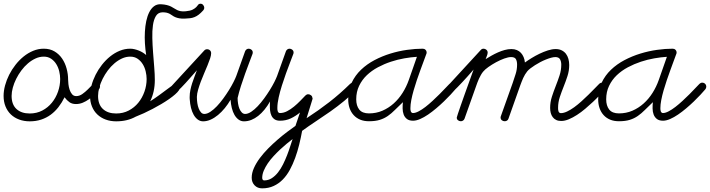

<svg xmlns="http://www.w3.org/2000/svg" viewBox="-69 -656 3890 1052"><path d="M170.9 -389.2Q205.1 -389.2 230.2 -374Q255.4 -358.9 271.7 -334.5Q288.1 -310.1 296.1 -279.8Q304.2 -249.5 304.2 -219.7Q304.2 -210 305.9 -194.6Q307.6 -179.2 312.3 -164.8Q316.9 -150.4 325.7 -139.9Q334.5 -129.4 348.6 -129.4Q366.2 -129.4 382.3 -140.9Q398.4 -152.3 412.4 -166.3Q426.3 -180.2 437.5 -191.7Q448.7 -203.1 456.1 -203.1Q465.3 -203.1 472.2 -197.5Q479 -191.9 479 -182.1Q479 -172.9 473.1 -166.5Q461.4 -152.3 447.8 -137.9Q434.1 -123.5 418.2 -112.1Q402.3 -100.6 384.5 -93.3Q366.7 -85.9 347.2 -85.9Q325.7 -85.9 311.3 -96.2Q296.9 -106.4 284.7 -123Q270 -93.3 251.2 -69.1Q232.4 -44.9 209 -27.6Q185.5 -10.3 156.7 -0.7Q127.9 8.8 93.8 8.8Q62.5 8.8 36.1 -1Q9.8 -10.7 -9.3 -28.8Q-28.3 -46.9 -38.8 -72.8Q-49.3 -98.6 -49.3 -130.4Q-49.3 -157.7 -41.3 -187.7Q-33.2 -217.8 -18.8 -246.3Q-4.4 -274.9 15.9 -300.8Q36.1 -326.7 60.5 -346.4Q85 -366.2 113 -377.7Q141.1 -389.2 170.9 -389.2ZM260.7 -223.1Q260.7 -243.2 255.6 -264.9Q250.5 -286.6 239.5 -304.4Q228.5 -322.3 211.4 -334Q194.3 -345.7 170.9 -345.7Q147.9 -345.7 126 -335.7Q104 -325.7 84.2 -308.8Q64.5 -292 48.1 -270Q31.7 -248 19.8 -224.1Q7.8 -200.2 1.2 -175.8Q-5.4 -151.4 -5.4 -130.4Q-5.4 -83.5 21.2 -58.8Q47.9 -34.2 93.8 -34.2Q131.8 -34.2 162.6 -50.3Q193.4 -66.4 215.1 -93Q236.8 -119.6 248.8 -153.6Q260.7 -187.5 260.7 -223.1Z M819.3 -588.4Q796.9 -587.4 785.2 -568.1Q773.4 -548.8 769 -517.8Q764.6 -486.8 765.6 -447.3Q766.6 -407.7 769.8 -366.9Q772.9 -326.2 776.1 -287.1Q779.3 -248 779.3 -217.8Q779.3 -152.8 753.9 -101.1Q779.3 -117.2 802.7 -134.3Q826.2 -151.4 845.2 -165.8Q864.3 -180.2 877.2 -189.2Q890.1 -198.2 894.5 -198.2Q902.8 -198.2 910.2 -192.4Q917.5 -186.5 917.5 -177.2Q917.5 -172.9 915.8 -169.2Q914.1 -165.5 911.6 -161.6Q904.8 -151.4 890.6 -138.9Q876.5 -126.5 857.2 -113Q837.9 -99.6 814.9 -85.9Q792 -72.3 767.8 -59.6Q743.7 -46.9 719.7 -35.9Q695.8 -24.9 674.3 -16.6Q628.9 8.8 567.4 8.8Q536.1 8.8 509.8 -1Q483.4 -10.7 464.4 -28.8Q445.3 -46.9 434.8 -72.8Q424.3 -98.6 424.3 -130.4Q424.3 -157.7 432.4 -187.7Q440.4 -217.8 454.8 -246.3Q469.2 -274.9 489.5 -300.8Q509.8 -326.7 534.2 -346.4Q558.6 -366.2 586.7 -377.7Q614.7 -389.2 644.5 -389.2Q656.2 -389.2 668.5 -386.2Q680.7 -383.3 692.1 -378.7Q703.6 -374 713.9 -367.7Q724.1 -361.3 731.9 -354.5Q727.1 -385.3 725.1 -418Q723.1 -450.7 724.9 -481.9Q726.6 -513.2 732.4 -540.8Q738.3 -568.4 748.8 -589.1Q759.3 -609.9 774.7 -621.6Q790 -633.3 811.5 -632.8Q831.5 -631.8 845 -628.4Q858.4 -625 868.2 -620.1Q877.9 -615.2 885.5 -610.1Q893.1 -605 901.9 -600.8Q910.6 -596.7 921.4 -594.7Q932.1 -592.8 948.7 -594.2Q974.1 -596.7 987.1 -603.5Q1000 -610.4 1006.6 -617.4Q1013.2 -624.5 1017.1 -630.1Q1021 -635.7 1029.3 -635.7Q1038.6 -635.7 1044.4 -628.4Q1050.3 -621.1 1050.3 -612.8Q1050.3 -606 1044.4 -599.1Q1031.2 -584.5 1019.8 -575.7Q1008.3 -566.9 996.6 -562.3Q984.9 -557.6 972.7 -556.2Q960.4 -554.7 945.8 -554.2Q925.8 -553.2 913.1 -555.7Q900.4 -558.1 891.4 -562Q882.3 -565.9 875.7 -570.8Q869.1 -575.7 861.6 -579.8Q854 -584 844.2 -586.4Q834.5 -588.9 819.3 -588.4ZM734.4 -223.1Q734.4 -243.2 729.2 -264.9Q724.1 -286.6 713.1 -304.4Q702.1 -322.3 685.1 -334Q668 -345.7 644.5 -345.7Q621.6 -345.7 599.6 -335.7Q577.6 -325.7 557.9 -308.8Q538.1 -292 521.7 -270Q505.4 -248 493.4 -224.1Q481.4 -200.2 474.9 -175.8Q468.3 -151.4 468.3 -130.4Q468.3 -83.5 494.9 -58.8Q521.5 -34.2 567.4 -34.2Q605.5 -34.2 636.2 -50.3Q667 -66.4 688.7 -93Q710.4 -119.6 722.4 -153.6Q734.4 -187.5 734.4 -223.1Z M1458 -122.6Q1450.7 -90.3 1450.7 -64.5Q1450.7 -61 1450.9 -56.2Q1451.2 -51.3 1452.6 -46.9Q1454.1 -42.5 1457 -39.6Q1460 -36.6 1464.8 -36.6Q1484.9 -36.6 1504.4 -46.9Q1523.9 -57.1 1541.7 -71.8Q1559.6 -86.4 1575.7 -103Q1591.8 -119.6 1604.5 -132.8Q1611.3 -139.6 1619.6 -139.6Q1627.9 -139.6 1635.3 -133.8Q1642.6 -127.9 1642.6 -118.7V-117.2H1644.5L1610.8 -8.3Q1676.3 -50.8 1734.9 -96.2Q1793.5 -141.6 1849.1 -196.3Q1856 -203.1 1864.3 -203.1Q1874 -203.1 1880.4 -196.8Q1886.7 -190.4 1886.7 -180.7Q1886.7 -172.9 1881.3 -166.5Q1853 -132.8 1816.7 -102.8Q1780.3 -72.8 1740.7 -44.9Q1701.2 -17.1 1661.4 9Q1621.6 35.2 1586.4 61Q1579.6 98.6 1570.3 136.5Q1561 174.3 1548.3 209.2Q1535.6 244.1 1519 274.7Q1502.4 305.2 1480.5 327.6Q1458.5 350.1 1430.4 363Q1402.3 376 1367.2 376Q1341.8 376 1325.9 359.4Q1310.1 342.8 1310.1 317.9Q1310.1 292 1322.3 264.6Q1334.5 237.3 1354.7 210.2Q1375 183.1 1400.6 157.2Q1426.3 131.3 1452.9 108.4Q1479.5 85.4 1504.9 66.4Q1530.3 47.4 1549.8 33.7L1574.7 -39.6Q1551.3 -20 1524.4 -7.3Q1497.6 5.4 1465.3 5.4Q1446.8 5.4 1435.5 -2.2Q1424.3 -9.8 1418.5 -22.2Q1412.6 -34.7 1410.9 -49.8Q1409.2 -64.9 1409.7 -80.6Q1409.7 -85.9 1409.9 -90.6Q1410.2 -95.2 1410.6 -100.1Q1396.5 -75.2 1380.1 -55.2Q1363.8 -35.2 1345.7 -21Q1327.6 -6.8 1308.1 1Q1288.6 8.8 1267.6 8.8Q1251.5 8.8 1238.3 -0.7Q1225.1 -10.3 1215.8 -26.4Q1206.5 -42.5 1201.2 -64Q1195.8 -85.4 1194.3 -109.4Q1180.2 -85 1162.6 -63.5Q1145 -42 1125.5 -25.9Q1106 -9.8 1085.2 -0.5Q1064.5 8.8 1043.9 8.8Q1027.8 8.8 1014.6 -1Q1001.5 -10.7 992.2 -27.1Q982.9 -43.5 977.5 -65.2Q972.2 -86.9 970.7 -110.8Q970.2 -114.7 970.2 -117.9Q970.2 -121.1 970.2 -125Q970.2 -144 974.1 -162.8Q978 -181.6 983.9 -200Q989.7 -218.3 996.6 -235.8Q1003.4 -253.4 1009.8 -271Q1005.4 -266.1 995.8 -255.1Q986.3 -244.1 974.1 -230.5Q961.9 -216.8 948.5 -201.9Q935.1 -187 922.9 -174.8Q910.6 -162.6 900.9 -154.5Q891.1 -146.5 886.7 -146.5Q878.4 -146.5 871.1 -152.3Q863.8 -158.2 863.8 -167.5Q863.8 -176.3 869.6 -183.1L1049.8 -378.9Q1056.2 -386.2 1065.4 -386.2Q1075.2 -386.2 1081.5 -380.1Q1087.9 -374 1087.9 -364.3Q1087.9 -353 1082.3 -335.9Q1076.7 -318.8 1068.1 -298.1Q1059.6 -277.3 1049.6 -254.2Q1039.6 -231 1031 -208.3Q1022.5 -185.5 1016.4 -164.3Q1010.3 -143.1 1009.8 -126V-122.6Q1009.8 -106.9 1012.2 -90.8Q1014.6 -74.7 1019.8 -61.5Q1024.9 -48.3 1032.5 -40Q1040 -31.7 1050.8 -31.7Q1065.9 -31.7 1083.7 -43.5Q1101.6 -55.2 1119.4 -74Q1137.2 -92.8 1154.3 -116.2Q1171.4 -139.6 1185.8 -162.8Q1200.2 -186 1210.4 -206.3Q1220.7 -226.6 1225.6 -239.7L1273.9 -375Q1276.4 -381.3 1281.7 -385.3Q1287.1 -389.2 1293.9 -389.2Q1302.2 -389.2 1309.1 -383.3Q1315.9 -377.4 1315.9 -368.7Q1315.9 -363.8 1314.5 -360.4Q1307.6 -341.8 1296.9 -313.7Q1286.1 -285.6 1274.2 -252.7Q1262.2 -219.7 1251.2 -185.1Q1240.2 -150.4 1232.9 -119.1Q1232.9 -104 1235.4 -88.4Q1237.8 -72.8 1242.9 -60.3Q1248 -47.9 1255.9 -39.8Q1263.7 -31.7 1274.4 -31.7Q1289.6 -31.7 1307.4 -43.5Q1325.2 -55.2 1343 -74Q1360.8 -92.8 1377.9 -116.2Q1395 -139.6 1409.4 -162.8Q1423.8 -186 1434.1 -206.3Q1444.3 -226.6 1449.2 -239.7L1497.6 -375Q1500 -381.3 1505.4 -385.3Q1510.7 -389.2 1517.6 -389.2Q1525.9 -389.2 1532.7 -383.3Q1539.6 -377.4 1539.6 -368.7Q1539.6 -363.8 1538.1 -360.4Q1531.2 -341.8 1520.5 -314Q1509.8 -286.1 1498 -253.9Q1486.3 -221.7 1475.6 -187.5Q1464.8 -153.3 1458 -122.6ZM1534.2 106Q1520 116.7 1502.4 131.1Q1484.9 145.5 1466.3 162.8Q1447.8 180.2 1429.9 199.5Q1412.1 218.8 1398.4 238.8Q1384.8 258.8 1376.2 279.1Q1367.7 299.3 1367.7 318.4Q1367.7 323.7 1370.1 328.1Q1372.6 332.5 1378.4 332.5Q1401.4 332.5 1420.2 320.3Q1439 308.1 1454.3 288.6Q1469.7 269 1481.9 244.4Q1494.1 219.7 1503.9 194.6Q1513.7 169.4 1521 146Q1528.3 122.6 1534.2 106Z M2138.7 -96.2Q2113.8 -72.8 2094.7 -53.5Q2075.7 -34.2 2055.9 -20.5Q2036.1 -6.8 2012 0.7Q1987.8 8.3 1952.6 8.3Q1925.3 8.3 1904.3 -0.5Q1883.3 -9.3 1868.7 -25.4Q1854 -41.5 1846.4 -63.5Q1838.9 -85.4 1838.9 -111.8Q1838.9 -162.6 1857.9 -202.9Q1877 -243.2 1909.2 -273.9Q1941.4 -304.7 1983.2 -326.7Q2024.9 -348.6 2070.3 -362.5Q2115.7 -376.5 2161.4 -382.8Q2207 -389.2 2247.1 -389.2Q2256.3 -389.2 2262.5 -383.1Q2268.6 -377 2268.6 -367.7Q2268.6 -365.2 2268.1 -363.5Q2267.6 -361.8 2266.6 -359.4Q2260.7 -343.3 2252.2 -320.3Q2243.7 -297.4 2234.1 -271.2Q2224.6 -245.1 2214.8 -216.6Q2205.1 -188 2197.3 -160.6Q2189.5 -133.3 2184.6 -108.2Q2179.7 -83 2179.7 -63.5Q2179.7 -60.1 2179.9 -55.4Q2180.2 -50.8 2181.6 -46.6Q2183.1 -42.5 2186 -39.6Q2189 -36.6 2193.8 -36.6Q2207 -36.6 2224.9 -45.9Q2242.7 -55.2 2262 -70.1Q2281.2 -85 2301 -103.3Q2320.8 -121.6 2338.6 -139.4Q2356.4 -157.2 2370.6 -172.4Q2384.8 -187.5 2393.6 -196.3Q2400.4 -203.1 2408.7 -203.1Q2418.5 -203.1 2424.8 -196.8Q2431.2 -190.4 2431.2 -180.7Q2431.2 -172.9 2425.8 -166.5Q2415.5 -154.3 2399.2 -136.7Q2382.8 -119.1 2363 -100.1Q2343.3 -81.1 2321 -62.3Q2298.8 -43.5 2276.6 -28.3Q2254.4 -13.2 2233.2 -3.9Q2211.9 5.4 2194.3 5.4Q2172.4 5.4 2160.2 -4.4Q2147.9 -14.2 2142.6 -29.1Q2137.2 -43.9 2137 -61.8Q2136.7 -79.6 2138.7 -96.2ZM2215.3 -344.7Q2183.6 -342.8 2146.7 -336.4Q2109.9 -330.1 2073 -317.9Q2036.1 -305.7 2001.7 -287.4Q1967.3 -269 1940.9 -243.9Q1914.6 -218.8 1898.7 -185.8Q1882.8 -152.8 1882.8 -111.8Q1882.8 -76.7 1899.4 -55.7Q1916 -34.7 1952.6 -34.7Q1992.2 -34.7 2026.1 -49.3Q2060.1 -64 2087.9 -88.9Q2115.7 -113.8 2136.7 -147Q2157.7 -180.2 2170.9 -217.8Q2182.1 -249.5 2193.1 -281Q2204.1 -312.5 2215.3 -344.7Z M2401.9 -149.4Q2393.6 -149.4 2386.2 -155.3Q2378.9 -161.1 2378.9 -170.4Q2378.9 -179.2 2384.8 -186L2565.4 -382.3Q2571.3 -389.2 2580.6 -389.2Q2589.4 -389.2 2596.2 -383.1Q2603 -377 2603 -367.7Q2603 -363.8 2601.8 -359.1Q2600.6 -354.5 2598.6 -349.6Q2596.7 -344.7 2595 -340.1Q2593.3 -335.4 2591.8 -332Q2606.9 -341.3 2624 -351.1Q2641.1 -360.8 2659.4 -368.9Q2677.7 -377 2696.3 -382.1Q2714.8 -387.2 2733.4 -387.2Q2750 -387.2 2763.2 -381.6Q2776.4 -376 2785.4 -366.2Q2794.4 -356.4 2800 -343Q2805.7 -329.6 2807.1 -313.5Q2822.3 -324.7 2843.3 -337.6Q2864.3 -350.6 2887.2 -361.6Q2910.2 -372.6 2933.1 -379.9Q2956.1 -387.2 2975.6 -387.2Q2994.6 -387.2 3008.8 -380.1Q3022.9 -373 3032 -361.1Q3041 -349.1 3045.4 -333.3Q3049.8 -317.4 3049.8 -299.8Q3049.8 -268.6 3040.3 -239.3Q3030.8 -210 3019.3 -181.4Q3007.8 -152.8 2998.3 -124.3Q2988.8 -95.7 2988.8 -65.9Q2988.8 -62 2989 -56.9Q2989.3 -51.8 2990.7 -47.1Q2992.2 -42.5 2995.4 -39.3Q2998.5 -36.1 3003.9 -36.1Q3019.5 -36.1 3038.6 -45.2Q3057.6 -54.2 3077.4 -68.6Q3097.2 -83 3117.2 -101.1Q3137.2 -119.1 3155.3 -137Q3173.3 -154.8 3188.5 -170.4Q3203.6 -186 3213.9 -196.3Q3220.7 -203.1 3230.5 -203.1Q3238.8 -203.1 3245.4 -196.8Q3252 -190.4 3252 -182.1Q3252 -172.9 3246.1 -166.5Q3234.4 -153.3 3217.5 -135.3Q3200.7 -117.2 3180.4 -98.1Q3160.2 -79.1 3137.7 -60.1Q3115.2 -41 3092.5 -26.4Q3069.8 -11.7 3047.6 -2.4Q3025.4 6.8 3005.9 6.8Q2989.7 6.8 2978.3 1.2Q2966.8 -4.4 2959.5 -14.2Q2952.1 -23.9 2948.7 -36.9Q2945.3 -49.8 2945.3 -64.9Q2945.3 -96.2 2954.8 -125.7Q2964.4 -155.3 2975.8 -184.3Q2987.3 -213.4 2996.8 -242.4Q3006.3 -271.5 3006.3 -301.8Q3006.3 -318.8 2999.5 -331.1Q2992.7 -343.3 2973.6 -343.3Q2963.9 -343.3 2950.4 -339.6Q2937 -335.9 2921.9 -329.8Q2906.7 -323.7 2891.4 -315.7Q2876 -307.6 2862.3 -298.8Q2848.6 -290 2837.4 -281.5Q2826.2 -272.9 2819.8 -265.1Q2813.5 -257.3 2807.9 -248Q2802.2 -238.8 2797.6 -228.5Q2793 -218.3 2789.1 -208Q2785.2 -197.8 2781.7 -188.5L2716.8 -5.4Q2714.4 1.5 2708.7 4.9Q2703.1 8.3 2696.3 8.3Q2687 8.3 2680.4 2.7Q2673.8 -2.9 2673.8 -12.7Q2673.8 -14.6 2674.3 -16.4Q2674.8 -18.1 2675.3 -19.5L2740.2 -201.7Q2748.5 -226.1 2756.3 -250.7Q2764.2 -275.4 2764.2 -301.8Q2764.2 -320.3 2757.8 -331.8Q2751.5 -343.3 2731.4 -343.3Q2715.8 -343.3 2693.6 -335.2Q2671.4 -327.1 2648.9 -314.9Q2626.5 -302.7 2606.9 -288.8Q2587.4 -274.9 2577.6 -262.7Q2571.3 -254.9 2565.7 -244.9Q2560.1 -234.9 2555.2 -224.4Q2550.3 -213.9 2546.4 -202.9Q2542.5 -191.9 2539.1 -182.6L2476.1 -5.4Q2473.6 1 2468 4.6Q2462.4 8.3 2456.1 8.3Q2447.3 8.3 2440.4 2.9Q2433.6 -2.4 2433.6 -11.7Q2433.6 -13.7 2439.9 -32.5Q2446.3 -51.3 2455.6 -78.4Q2464.8 -105.5 2476.3 -137.2Q2487.8 -168.9 2498 -197.5Q2508.3 -226.1 2515.9 -247.3Q2523.4 -268.6 2525.9 -274.9Q2521.5 -270 2512 -259Q2502.4 -248 2490 -234.1Q2477.5 -220.2 2463.6 -205.3Q2449.7 -190.4 2437.5 -178Q2425.3 -165.5 2415.5 -157.5Q2405.8 -149.4 2401.9 -149.4Z M3508.3 -96.2Q3483.4 -72.8 3464.4 -53.5Q3445.3 -34.2 3425.5 -20.5Q3405.8 -6.8 3381.6 0.7Q3357.4 8.3 3322.3 8.3Q3294.9 8.3 3273.9 -0.5Q3252.9 -9.3 3238.3 -25.4Q3223.6 -41.5 3216.1 -63.5Q3208.5 -85.4 3208.5 -111.8Q3208.5 -162.6 3227.5 -202.9Q3246.6 -243.2 3278.8 -273.9Q3311 -304.7 3352.8 -326.7Q3394.5 -348.6 3439.9 -362.5Q3485.4 -376.5 3531 -382.8Q3576.7 -389.2 3616.7 -389.2Q3626 -389.2 3632.1 -383.1Q3638.2 -377 3638.2 -367.7Q3638.2 -365.2 3637.7 -363.5Q3637.2 -361.8 3636.2 -359.4Q3630.4 -343.3 3621.8 -320.3Q3613.3 -297.4 3603.8 -271.2Q3594.2 -245.1 3584.5 -216.6Q3574.7 -188 3566.9 -160.6Q3559.1 -133.3 3554.2 -108.2Q3549.3 -83 3549.3 -63.5Q3549.3 -60.1 3549.6 -55.4Q3549.8 -50.8 3551.3 -46.6Q3552.7 -42.5 3555.7 -39.6Q3558.6 -36.6 3563.5 -36.6Q3576.7 -36.6 3594.5 -45.9Q3612.3 -55.2 3631.6 -70.1Q3650.9 -85 3670.7 -103.3Q3690.4 -121.6 3708.3 -139.4Q3726.1 -157.2 3740.2 -172.4Q3754.4 -187.5 3763.2 -196.3Q3770 -203.1 3778.3 -203.1Q3788.1 -203.1 3794.4 -196.8Q3800.8 -190.4 3800.8 -180.7Q3800.8 -172.9 3795.4 -166.5Q3785.2 -154.3 3768.8 -136.7Q3752.4 -119.1 3732.7 -100.1Q3712.9 -81.1 3690.7 -62.3Q3668.5 -43.5 3646.2 -28.3Q3624 -13.2 3602.8 -3.9Q3581.5 5.4 3564 5.4Q3542 5.4 3529.8 -4.4Q3517.6 -14.2 3512.2 -29.1Q3506.8 -43.9 3506.6 -61.8Q3506.3 -79.6 3508.3 -96.2ZM3585 -344.7Q3553.2 -342.8 3516.4 -336.4Q3479.5 -330.1 3442.6 -317.9Q3405.8 -305.7 3371.3 -287.4Q3336.9 -269 3310.5 -243.9Q3284.2 -218.8 3268.3 -185.8Q3252.4 -152.8 3252.4 -111.8Q3252.4 -76.7 3269 -55.7Q3285.6 -34.7 3322.3 -34.7Q3361.8 -34.7 3395.8 -49.3Q3429.7 -64 3457.5 -88.9Q3485.4 -113.8 3506.3 -147Q3527.3 -180.2 3540.5 -217.8Q3551.8 -249.5 3562.7 -281Q3573.7 -312.5 3585 -344.7Z"/></svg>

Font: Helvetia Verbundene
Style: Regular
Weight: 400
Designer: Peter Wiegel, original typeface by Carl Albert Fahrenwaldt 1901
Foundry: Peter Wiegel
Version: Version 2.000